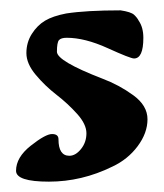

<svg xmlns="http://www.w3.org/2000/svg" viewBox="-20 -306 317 371"><path d="M109 -233Q98 -233 94 -228.5Q90 -224 90 -206Q90 -188 178 -154Q210 -142 237.5 -122Q265 -102 265 -75.5Q265 -49 246 -23.5Q227 2 197 16Q138 45 74.5 45Q11 45 11 24Q11 -2 39.5 -24.5Q68 -47 80.5 -47Q93 -47 93 -37Q93 -5 114 -5Q126 -5 136.5 -18Q147 -31 147 -48.5Q147 -66 129 -86Q111 -106 89 -123Q67 -140 49 -161.5Q31 -183 31 -203.5Q31 -224 41.5 -240.5Q52 -257 67 -266Q82 -275 108 -280Q147 -286 213 -286Q233 -283 239 -277.5Q245 -272 248 -266Q257 -253 257 -233Q257 -193 239 -193Q232 -193 188 -213Q144 -233 109 -233Z"/></svg>

Font: Dr Sugiyama
Style: Regular
Weight: 400
Designer: Alejandro Paul
Foundry: Alejandro Paul
Version: Version 1.000